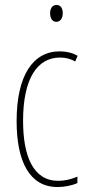

<svg xmlns="http://www.w3.org/2000/svg" viewBox="-20 -744 353 774"><path d="M208 -724C188 -724 182 -706 182 -690C182 -672 190 -656 207 -656C223 -656 233 -670 233 -691C233 -707 227 -724 208 -724ZM212 10C239 10 270 4 292 -6V-32C267 -21 240 -15 215 -15C114 -15 73 -114 73 -257C73 -427 130 -512 222 -512C244 -512 265 -507 283 -496L293 -519C272 -531 248 -537 221 -537C113 -537 47 -440 47 -256C47 -93 99 10 212 10Z"/></svg>

Font: Noto Sans Armenian ExtraCondensed Thin
Style: Regular
Weight: 100
Width: 2
Designer: Monotype Design Team
Foundry: Monotype Imaging Inc.
Version: Version 2.008